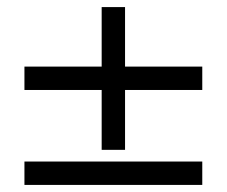

<svg xmlns="http://www.w3.org/2000/svg" viewBox="-20 -522 640 542"><path d="M267 -334V-502H333V-334H551V-268H333V-99H267V-268H49V-334ZM49 0V-66H551V0Z"/></svg>

Font: Justus
Style: Oldstyle
Weight: 500
Version: Version 001.000